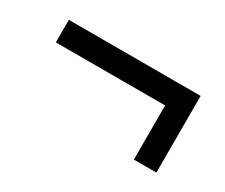

<svg xmlns="http://www.w3.org/2000/svg" viewBox="-49 -490 486 414"><g transform="rotate(30 194.0 -282.5)"><path d="M301.8 -321.8H29.8V-377.9H357.9V-187H301.8Z"/></g></svg>

Font: Bebas Neue Regular
Style: Regular
Weight: 400
Designer: Ryoichi Tsunekawa
Foundry: Ryoichi Tsunekawa
Version: Version 001.003